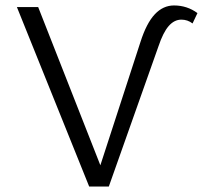

<svg xmlns="http://www.w3.org/2000/svg" viewBox="-20 -684 744 704"><path d="M704 -636 686 -598Q668 -612 645 -612Q619 -612 598.5 -588.5Q578 -565 561 -514L379 0H307L42 -658H120L348 -78L495 -530Q517 -599 547.5 -631.5Q578 -664 618 -664Q666 -664 704 -636Z"/></svg>

Font: Ysabeau Infant
Style: Regular
Weight: 400
Designer: Christian Thalmann (Catharsis Fonts)
Version: Version 0.003